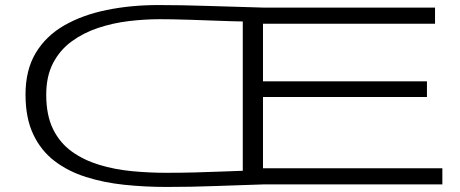

<svg xmlns="http://www.w3.org/2000/svg" viewBox="-20 -730 1822 760"><path d="M1731 0H1021Q919 3 829 6.5Q739 10 639 10Q554 10 472.5 1.5Q391 -7 320 -29.5Q249 -52 195.5 -93Q142 -134 111.5 -198.5Q81 -263 81 -356Q81 -453 121.5 -520.5Q162 -588 234.5 -629.5Q307 -671 402.5 -690.5Q498 -710 608 -710Q697 -710 803.5 -706.5Q910 -703 1021 -700H1702V-636H1021V-408H1670V-346H1021V-64H1731ZM941 -54V-645Q929 -645 897.5 -646Q866 -647 824.5 -648.5Q783 -650 740.5 -651.5Q698 -653 663.5 -653.5Q629 -654 612 -654Q553 -654 490 -646.5Q427 -639 368.5 -619.5Q310 -600 263.5 -566Q217 -532 190 -480Q163 -428 163 -355Q163 -274 190 -219Q217 -164 264.5 -130Q312 -96 373 -77.5Q434 -59 502 -52.5Q570 -46 638 -46Q695 -46 752.5 -47.5Q810 -49 859.5 -51Q909 -53 941 -54Z"/></svg>

Font: Georama ExtraExtended Light
Style: Regular
Weight: 300
Width: 8
Designer: Jean-Baptiste Levee
Foundry: Production Type
Version: Version 1.000